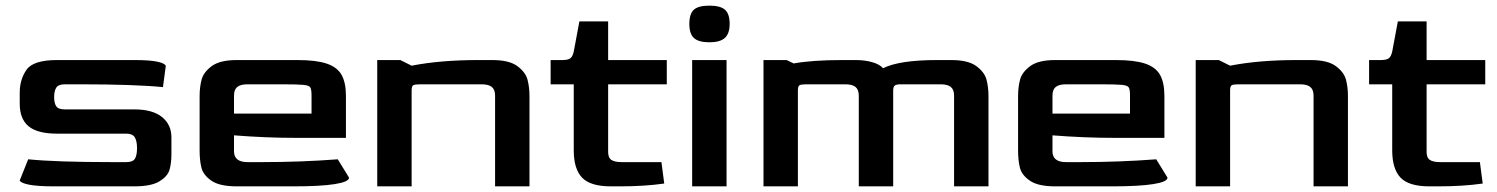

<svg xmlns="http://www.w3.org/2000/svg" viewBox="-20 -661 5308 681"><path d="M50 -21 80 -96Q180 -86 378 -86H428Q451 -86 458.5 -98Q466 -110 466 -136Q466 -161 458 -174Q450 -187 428 -187H182Q113 -187 81.5 -213Q50 -239 50 -293V-333Q50 -379 74 -413.5Q98 -448 182 -448H458Q512 -448 539 -442Q566 -436 568 -427L558 -352Q457 -362 260 -362H210Q187 -362 179.5 -350Q172 -338 172 -317Q172 -295 179.5 -284Q187 -273 210 -273H456Q521 -273 554.5 -246Q588 -219 588 -174V-115Q588 -81 581 -58Q574 -35 545 -17.5Q516 0 456 0H173Q113 0 83 -6Q53 -12 50 -21Z M688 -128V-320Q688 -352 695 -378.5Q702 -405 731 -426.5Q760 -448 820 -448H1035Q1101 -448 1138.5 -435.5Q1176 -423 1191.5 -395.5Q1207 -368 1207 -320V-172H1032Q922 -172 810 -181V-126Q809 -86 858 -86H909Q1048 -86 1178 -96L1218 -31Q1218 -16 1167.5 -8Q1117 0 1021 0H820Q759 0 730 -20Q701 -40 694.5 -66Q688 -92 688 -128ZM1085 -258V-322Q1085 -344 1080.5 -351Q1076 -358 1056.5 -360Q1037 -362 979 -362H858Q833 -362 821.5 -352.5Q810 -343 810 -322V-258Z M1318 -448H1400L1440 -428Q1542 -448 1676 -448H1726Q1786 -448 1815 -426.5Q1844 -405 1851 -378.5Q1858 -352 1858 -320V0H1736V-322Q1736 -343 1724.5 -352.5Q1713 -362 1688 -362H1470Q1451 -362 1445.5 -358.5Q1440 -355 1440 -340V0H1318Z M2015 -128V-362H1933V-448H1975Q1994 -448 2002.5 -454Q2011 -460 2015 -478L2035 -585H2137V-448H2345V-362H2137V-127Q2136 -103 2147.5 -94.5Q2159 -86 2185 -86H2326L2336 -10Q2266 0 2178 0H2147Q2074 0 2044.5 -31Q2015 -62 2015 -128Z M2425 -576Q2425 -612 2441 -626.5Q2457 -641 2496 -641Q2535 -641 2551.5 -626.5Q2568 -612 2568 -576Q2568 -542 2551 -526.5Q2534 -511 2496 -511Q2458 -511 2441.5 -526Q2425 -541 2425 -576ZM2435 -448H2557V0H2435Z M2688 -448H2770L2795 -436Q2862 -448 2966 -448H3016Q3047 -448 3073.5 -440.5Q3100 -433 3112 -419Q3170 -448 3304 -448H3354Q3414 -448 3443 -426.5Q3472 -405 3479 -378.5Q3486 -352 3486 -320V0H3364V-322Q3364 -343 3352.5 -352.5Q3341 -362 3316 -362H3176Q3159 -362 3153.5 -357.5Q3148 -353 3148 -340V0H3026V-322Q3026 -343 3014.5 -352.5Q3003 -362 2978 -362H2840Q2821 -362 2815.5 -358.5Q2810 -355 2810 -340V0H2688Z M3591 -128V-320Q3591 -352 3598 -378.5Q3605 -405 3634 -426.5Q3663 -448 3723 -448H3938Q4004 -448 4041.5 -435.5Q4079 -423 4094.5 -395.5Q4110 -368 4110 -320V-172H3935Q3825 -172 3713 -181V-126Q3712 -86 3761 -86H3812Q3951 -86 4081 -96L4121 -31Q4121 -16 4070.5 -8Q4020 0 3924 0H3723Q3662 0 3633 -20Q3604 -40 3597.5 -66Q3591 -92 3591 -128ZM3988 -258V-322Q3988 -344 3983.5 -351Q3979 -358 3959.5 -360Q3940 -362 3882 -362H3761Q3736 -362 3724.5 -352.5Q3713 -343 3713 -322V-258Z M4221 -448H4303L4343 -428Q4445 -448 4579 -448H4629Q4689 -448 4718 -426.5Q4747 -405 4754 -378.5Q4761 -352 4761 -320V0H4639V-322Q4639 -343 4627.5 -352.5Q4616 -362 4591 -362H4373Q4354 -362 4348.5 -358.5Q4343 -355 4343 -340V0H4221Z M4918 -128V-362H4836V-448H4878Q4897 -448 4905.5 -454Q4914 -460 4918 -478L4938 -585H5040V-448H5248V-362H5040V-127Q5039 -103 5050.5 -94.5Q5062 -86 5088 -86H5229L5239 -10Q5169 0 5081 0H5050Q4977 0 4947.5 -31Q4918 -62 4918 -128Z"/></svg>

Font: Gold
Style: Regular
Weight: 400
Designer: jaiki
Version: Version 1.000